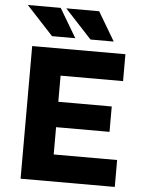

<svg xmlns="http://www.w3.org/2000/svg" viewBox="-60 -948 754 995"><g transform="rotate(5 317.5 -450.0)"><path d="M85 0V-690H570V-550H245V-414H523V-282H245V-140H575V0ZM44 -900H215L304 -750H183ZM244 -900H415L504 -750H383Z"/></g></svg>

Font: Radio Canada
Style: Regular
Weight: 400
Designer: Charles Daoud, Etienne Aubert Bonn, Alexandre Saumier Demers, Jacques Le Bailly
Foundry: Radio-Canada
Version: Version 2.104;gftools[0.9.28.dev5+ged2979d]